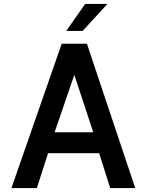

<svg xmlns="http://www.w3.org/2000/svg" viewBox="-20 -954 724 974"><path d="M38 0 293 -732H421L666 0H539L483 -177H224L167 0ZM257 -283H453L357 -574ZM316 -797 412 -934H525L399 -797Z"/></svg>

Font: Exo
Style: DemiBold
Weight: 600
Designer: Natanael Gama
Version: Version 1.00